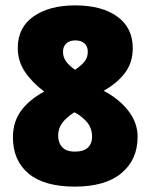

<svg xmlns="http://www.w3.org/2000/svg" viewBox="-20 -681 559 713"><path d="M259 -661Q358 -661 415.5 -619.5Q473 -578 473 -502Q473 -448 443.5 -409.5Q414 -371 365 -344Q423 -313 457 -269Q491 -225 491 -173Q491 -88 431 -38Q371 12 258 12Q144 12 86 -36.5Q28 -85 28 -171Q28 -227 57 -268Q86 -309 144 -341Q99 -375 72.5 -414.5Q46 -454 46 -503Q46 -579 104.5 -620Q163 -661 259 -661ZM260 -531Q238 -531 226 -519.5Q214 -508 214 -489Q214 -468 226 -452Q238 -436 259 -422Q281 -437 293.5 -452Q306 -467 306 -489Q306 -509 293.5 -520Q281 -531 260 -531ZM196 -178Q196 -151 211 -134.5Q226 -118 258 -118Q291 -118 306.5 -133Q322 -148 322 -174Q322 -196 311.5 -215.5Q301 -235 269 -257L256 -264Q225 -244 210.5 -223.5Q196 -203 196 -178Z"/></svg>

Font: Noto Sans Telugu Condensed Black
Style: Regular
Weight: 900
Width: 3
Designer: Jelle Bosma - Monotype Design Team
Foundry: Monotype Imaging Inc.
Version: Version 2.005; ttfautohint (v1.8.4.7-5d5b)